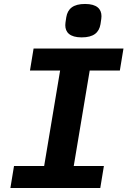

<svg xmlns="http://www.w3.org/2000/svg" viewBox="-20 -941 640 961"><path d="M481.9 0 500 -110.1H349.1L429 -588.1H579.9L598 -698.2H148.1L130 -588.1H280.9L201 -110.1H50.1L32 0ZM306.8 -815C306.8 -779.8 328.8 -753.9 388.8 -753.9C448.9 -753.9 475.9 -778.1 483 -820C486.9 -844.1 487.9 -853 487.9 -860.1C487.9 -894.9 465.9 -921.2 405.9 -921.2C345.9 -921.2 318.9 -897 311.8 -855.1C307.9 -831 306.8 -822.1 306.8 -815Z"/></svg>

Font: Margiela Mono Italic Bold It
Style: Regular
Weight: 700
Designer: Mike Abbink, Paul van der Laan, Pieter van Rosmalen
Foundry: Bold Monday
Version: Version 2.003 2021